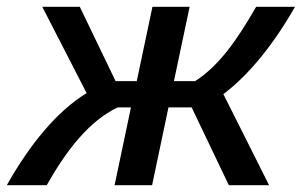

<svg xmlns="http://www.w3.org/2000/svg" viewBox="-57 -543 885 563"><path d="M-37 0H80C140 -106 206 -189 288 -228H327L279 0H389L437 -228H505L614 0H732L598 -267C671 -322 743 -409 808 -523H694C638 -425 584 -349 515 -305H453L499 -523H390L344 -305H282L177 -523H67L197 -270C109 -216 30 -119 -37 0Z"/></svg>

Font: FIGSv2-sans-serif SmBold Italic
Style: Regular
Weight: 600
Italic angle: -12°
Designer: Matt McInerney, Pablo Impallari, Rodrigo Fuenzalida
Foundry: Matt McInerney, Pablo Impallari, Rodrigo Fuenzalida
Version: Version 4.020;hotconv 1.0.109;makeotfexe 2.5.65596